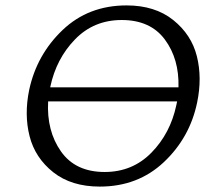

<svg xmlns="http://www.w3.org/2000/svg" viewBox="-20 -684 830 710"><path d="M448 -664Q553 -664 620.5 -610Q688 -556 708 -476Q728 -396 709 -305Q682 -175 586 -84.5Q490 6 349 6Q244 6 177 -47Q110 -100 89.5 -180Q69 -260 88 -352Q116 -482 211.5 -573Q307 -664 448 -664ZM430 -610Q327 -610 257.5 -538.5Q188 -467 166 -363V-361H640Q643 -466 589.5 -538Q536 -610 430 -610ZM367 -48Q470 -48 540 -119.5Q610 -191 632 -295L635 -309H158Q152 -200 205.5 -124Q259 -48 367 -48Z"/></svg>

Font: EauTest
Style: Italic
Weight: 400
Italic angle: -12°
Designer: Christian Thalmann (Catharsis Fonts)
Version: Version 0.001;PS 000.001;hotconv 1.0.88;makeotf.lib2.5.64775